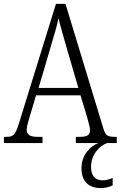

<svg xmlns="http://www.w3.org/2000/svg" viewBox="-20 -734 619 985"><path d="M0 0H198V-32H172C131 -32 117 -45 117 -69C117 -85 127 -118 133 -138L165 -245H393L428 -129C433 -108 442 -80 442 -67C442 -43 430 -32 390 -32H369V0H485C443 14 398 63 398 128C398 199 437 231 498 231C518 231 540 226 558 217V179C537 188 523 191 505 191C471 191 447 171 447 122C447 58 491 14 529 0H579V-32H569C532 -32 521 -39 510 -76L316 -714H267L79 -107C60 -44 50 -32 15 -32H0ZM178 -283 241 -497C257 -550 273 -604 280 -641C289 -602 305 -549 323 -485L382 -283Z"/></svg>

Font: Noto Serif Hebrew Condensed Light
Style: Regular
Weight: 300
Width: 3
Designer: Monotype Design Team
Foundry: Monotype Imaging Inc.
Version: Version 2.004